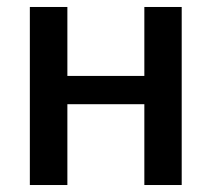

<svg xmlns="http://www.w3.org/2000/svg" viewBox="-20 -530 606 550"><path d="M500.5 -510H393.5V-312.5H173V-510H65.5V0H173V-231.5H393.5V0H500.5Z"/></svg>

Font: Lato Semibold
Style: Regular
Weight: 600
Designer: Lukasz Dziedzic
Foundry: tyPoland Lukasz Dziedzic
Version: Version 2.006; 2014-01-15